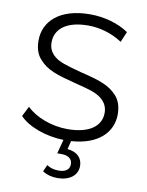

<svg xmlns="http://www.w3.org/2000/svg" viewBox="-99 -776 813 1065"><g transform="rotate(10 307.5 -243.0)"><path d="M296 6 275 85H298C339 85 360 103 360 131C360 162 338 178 298 178C273 178 251 172 232 159L215 197C238 212 266 220 299 220C367 220 412 186 412 133C412 88 382 57 327 52L339 5C492 -5 568 -86 568 -185C568 -228 557 -262 535 -287C491 -337 433 -355 330 -380C287 -391 252 -401 227 -410C175 -428 137 -460 137 -516C137 -591 199 -643 322 -643C386 -643 455 -624 514 -585L539 -644C483 -683 402 -706 322 -706C148 -706 64 -620 64 -514C64 -471 75 -436 98 -411C142 -360 199 -343 304 -316C348 -305 382 -296 407 -287C456 -269 495 -237 495 -181C495 -108 432 -57 307 -57C218 -57 127 -91 76 -142L47 -85C97 -32 196 3 296 6Z"/></g></svg>

Font: Malon Grotesk
Style: Regular
Weight: 400
Designer: Julieta Ulanovsky
Foundry: Julieta Ulanovsky
Version: Version 7.200